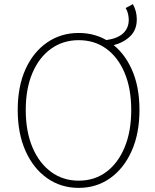

<svg xmlns="http://www.w3.org/2000/svg" viewBox="-20 -899 754 932"><path d="M529 -679 494 -704Q551 -712 578 -737.5Q605 -763 605 -803Q605 -816 601.5 -831.5Q598 -847 590 -860L625 -879Q635 -861 639.5 -842.5Q644 -824 644 -805Q644 -754 612 -723Q580 -692 529 -679ZM362 13Q276 13 209 -34Q142 -81 104 -166Q66 -251 66 -365Q66 -480 104 -563.5Q142 -647 209 -693Q276 -739 362 -739Q448 -739 514.5 -693Q581 -647 619 -563.5Q657 -480 657 -365Q657 -251 619 -166Q581 -81 514.5 -34Q448 13 362 13ZM362 -22Q439 -22 496 -64.5Q553 -107 585 -184Q617 -261 617 -365Q617 -469 585 -545Q553 -621 496 -662.5Q439 -704 362 -704Q286 -704 228 -662.5Q170 -621 137.5 -545Q105 -469 105 -365Q105 -261 137.5 -184Q170 -107 228 -64.5Q286 -22 362 -22Z"/></svg>

Font: Noto Sans HK Thin
Style: Regular
Weight: 100
Designer: Ryoko NISHIZUKA 西塚涼子 (kana, bopomofo & ideographs); Paul D. Hunt (Latin, Greek & Cyrillic); Sandoll Communications 산돌커뮤니
Foundry: Adobe
Version: Version 2.004-H2;hotconv 1.0.118;makeotfexe 2.5.65603